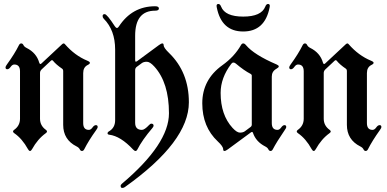

<svg xmlns="http://www.w3.org/2000/svg" viewBox="-20 -738 1916 951"><path d="M7.3 -404.8Q7.3 -409.2 15.1 -419.9Q52.7 -471.7 73.7 -514.2Q78.1 -522.9 85.2 -522.9Q92.3 -522.9 96.2 -514.6Q100.1 -506.3 111.8 -500.5Q160.6 -476.1 174.3 -427.7Q176.8 -420.9 179.7 -420.9Q182.6 -420.9 185.5 -423.8L287.6 -519Q292 -522.9 295.4 -522.9Q298.8 -522.9 301.8 -519Q350.6 -462.9 412.1 -437.5Q425.3 -432.1 425.3 -426.8Q425.3 -421.4 414.1 -416Q392.1 -404.8 392.1 -376V-128.4Q392.1 -94.7 419.9 -94.7Q429.7 -94.7 438 -106.4Q446.3 -118.2 455.1 -118.2Q463.9 -118.2 463.9 -108.4Q463.9 -104 456.1 -93.3Q418.9 -41.5 397.5 1Q393.1 9.8 386 9.8Q378.9 9.8 375 1.5Q371.1 -6.8 359.4 -12.7Q293 -45.9 293 -119.6V-387.2Q293 -394 288.1 -397.5Q257.8 -418 242.2 -437.5Q240.2 -439.9 237.5 -439.9Q234.9 -439.9 232.4 -437.5L186.5 -394.5Q178.2 -386.7 178.2 -376.5V-149.9Q178.2 -115.7 207.5 -94.7Q212.9 -90.8 212.9 -86.7Q212.9 -82.5 206.5 -78.1Q166.5 -49.3 138.7 1Q133.8 9.8 128.7 9.8Q123.5 9.8 118.7 1Q89.8 -51.3 50.8 -78.1Q44.4 -82.5 44.4 -86.7Q44.4 -90.8 49.8 -94.7Q79.1 -115.2 79.1 -149.9V-384.8Q79.1 -418.5 50.8 -418.5Q41 -418.5 32.7 -406.7Q24.4 -395 15.9 -395Q7.3 -395 7.3 -404.8Z M488.3 -658.7Q488.3 -668 498.5 -668Q509.8 -668 548.8 -607.9Q554.2 -599.6 559.3 -599.6Q564.5 -599.6 568.8 -606.9Q634.3 -707 748.5 -707Q767.1 -707 767.1 -696Q767.1 -685.1 748.5 -685.1Q649.4 -685.1 649.4 -561V-440.9Q649.4 -432.6 652.6 -432.6Q655.8 -432.6 659.2 -435.1L767.1 -514.6Q778.3 -522.9 784.4 -522.9Q790.5 -522.9 790.5 -514.2Q790.5 -501.5 817.4 -475.6Q915.5 -380.4 915.5 -231.4Q915.5 -36.6 598.6 188.5Q593.3 192.9 585.4 192.9Q577.6 192.9 577.6 182.6Q577.6 177.2 584 171.9Q816.9 -24.9 816.9 -177Q816.9 -329.1 744.1 -408.7Q722.7 -432.1 707.3 -432.1Q691.9 -432.1 683.1 -425.8L657.2 -406.7Q649.4 -400.9 649.4 -390.1V-129.9Q649.4 -94.7 683.1 -94.7Q695.8 -94.7 718.3 -118.7Q724.6 -125.5 729.5 -125.5Q740.7 -125.5 740.7 -115.2Q740.7 -110.8 734.9 -104Q684.1 -44.4 660.2 2.9Q656.7 9.8 651.4 9.8Q646 9.8 639.6 2.9Q577.1 -64 521 -70.8Q512.7 -71.8 512.7 -77.6Q512.7 -83.5 518.1 -86.4Q550.3 -104 550.3 -142.6V-492.2Q550.3 -588.9 493.7 -645.5Q488.3 -650.9 488.3 -658.7Z M981.9 0ZM1052.7 -708.5Q1052.7 -718.3 1061.5 -718.3Q1070.3 -718.3 1075.2 -705.1Q1094.7 -655.8 1184.6 -655.8Q1274.4 -655.8 1293.9 -705.1Q1298.8 -718.3 1307.6 -718.3Q1316.4 -718.3 1316.4 -708.5Q1316.4 -705.1 1315.4 -701.2Q1292 -582 1184.6 -582Q1077.1 -582 1053.7 -701.2Q1052.7 -705.1 1052.7 -708.5ZM1081.5 -415Q1141.6 -458 1173.8 -515.1Q1178.2 -522.9 1184.8 -522.9Q1191.4 -522.9 1198.2 -514.6Q1238.8 -466.3 1350.6 -418.5Q1360.8 -414.1 1360.8 -408.9Q1360.8 -403.8 1348.6 -397Q1326.2 -384.3 1326.2 -358.4V-128.4Q1326.2 -94.7 1354.5 -94.7Q1364.3 -94.7 1372.6 -106.4Q1380.9 -118.2 1389.2 -118.2Q1397.9 -118.2 1397.9 -108.4Q1397.9 -104 1390.1 -93.3Q1350.1 -34.7 1331.5 1Q1327.1 9.8 1320.1 9.8Q1313 9.8 1309.1 1.5Q1305.2 -6.8 1293.5 -12.7Q1247.6 -36.1 1232.9 -80.1Q1231.4 -84.5 1228.5 -84.5Q1225.6 -84.5 1221.7 -81.5L1108.9 1.5Q1097.7 9.8 1091.6 9.8Q1085.4 9.8 1085.4 1Q1085.4 -12.7 1058.6 -37.6Q981.9 -109.4 981.9 -226.6Q981.9 -343.8 1081.5 -415ZM1072.8 -277.8Q1072.8 -168.9 1131.8 -104.5Q1153.3 -81.1 1168.5 -81.1Q1183.6 -81.1 1192.9 -87.9L1221.7 -109.4Q1227.1 -113.3 1227.1 -119.6V-363.3Q1227.1 -369.1 1221.2 -372.1Q1189.5 -388.2 1148.4 -422.9Q1142.1 -428.2 1136.2 -428.2Q1130.4 -428.2 1125.5 -421.9Q1072.8 -352.5 1072.8 -277.8Z M1412.6 -404.8Q1412.6 -409.2 1420.4 -419.9Q1458 -471.7 1479 -514.2Q1483.4 -522.9 1490.5 -522.9Q1497.6 -522.9 1501.5 -514.6Q1505.4 -506.3 1517.1 -500.5Q1565.9 -476.1 1579.6 -427.7Q1582 -420.9 1585 -420.9Q1587.9 -420.9 1590.8 -423.8L1692.9 -519Q1697.3 -522.9 1700.7 -522.9Q1704.1 -522.9 1707 -519Q1755.9 -462.9 1817.4 -437.5Q1830.6 -432.1 1830.6 -426.8Q1830.6 -421.4 1819.3 -416Q1797.4 -404.8 1797.4 -376V-128.4Q1797.4 -94.7 1825.2 -94.7Q1835 -94.7 1843.3 -106.4Q1851.6 -118.2 1860.4 -118.2Q1869.1 -118.2 1869.1 -108.4Q1869.1 -104 1861.3 -93.3Q1824.2 -41.5 1802.7 1Q1798.3 9.8 1791.3 9.8Q1784.2 9.8 1780.3 1.5Q1776.4 -6.8 1764.6 -12.7Q1698.2 -45.9 1698.2 -119.6V-387.2Q1698.2 -394 1693.4 -397.5Q1663.1 -418 1647.5 -437.5Q1645.5 -439.9 1642.8 -439.9Q1640.1 -439.9 1637.7 -437.5L1591.8 -394.5Q1583.5 -386.7 1583.5 -376.5V-149.9Q1583.5 -115.7 1612.8 -94.7Q1618.2 -90.8 1618.2 -86.7Q1618.2 -82.5 1611.8 -78.1Q1571.8 -49.3 1543.9 1Q1539.1 9.8 1533.9 9.8Q1528.8 9.8 1523.9 1Q1495.1 -51.3 1456.1 -78.1Q1449.7 -82.5 1449.7 -86.7Q1449.7 -90.8 1455.1 -94.7Q1484.4 -115.2 1484.4 -149.9V-384.8Q1484.4 -418.5 1456.1 -418.5Q1446.3 -418.5 1438 -406.7Q1429.7 -395 1421.1 -395Q1412.6 -395 1412.6 -404.8Z"/></svg>

Font: UnifrakturMaguntia21
Style: Book
Weight: 400
Designer: j. 'mach' wust, Gerrit Ansmann, Georg Duffner, based on a font by Peter Wiegel, original typeface by Carl Albert Fahrenw
Version: Version 2017-03-19